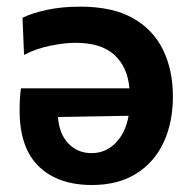

<svg xmlns="http://www.w3.org/2000/svg" viewBox="-20 -530 567 563"><path d="M249.5 12.5Q150 12.5 93.8 -42Q37.5 -96.5 37.5 -206Q37.5 -244 41.5 -271H359.5Q354 -334 315.2 -369.2Q276.5 -404.5 201.5 -404.5Q170 -404.5 127.8 -396Q85.5 -387.5 50.5 -369L46 -478Q75 -492 118.2 -501.2Q161.5 -510.5 215.5 -510.5Q310 -510.5 369.8 -476.8Q429.5 -443 458.2 -383.5Q487 -324 487 -247.5Q487 -171 459.8 -112.5Q432.5 -54 379.5 -20.8Q326.5 12.5 249.5 12.5ZM248.5 -81Q290 -81 319.2 -111Q348.5 -141 357 -190.5L150 -187Q153.5 -137.5 180.5 -109.2Q207.5 -81 248.5 -81Z"/></svg>

Font: Commissioner SemiBold
Style: Regular
Weight: 600
Designer: Kostas Bartsokas
Foundry: Kostas Bartsokas
Version: Version 1.000; ttfautohint (v1.8.3)